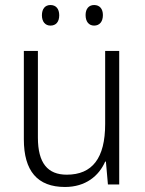

<svg xmlns="http://www.w3.org/2000/svg" viewBox="-20 -735 576 765"><path d="M147 -674C147 -649 160 -633 181 -633C203 -633 216 -648 216 -674C216 -700 203 -715 181 -715C160 -715 147 -700 147 -674ZM321 -675C321 -649 334 -633 355 -633C377 -633 390 -649 390 -675C390 -700 377 -715 355 -715C334 -715 321 -700 321 -675ZM455 -532H399V-241C399 -105 348 -39 246 -39C170 -39 131 -85 131 -187V-532H75V-180C75 -54 129 10 239 10C321 10 374 -34 399 -91H402L410 0H455Z"/></svg>

Font: Noto Sans Gujarati UI SemiCondensed Light
Style: Regular
Weight: 300
Width: 4
Designer: Jelle Bosma - Monotype Design Team, Universal Thirst
Foundry: Monotype Imaging Inc.
Version: Version 2.106